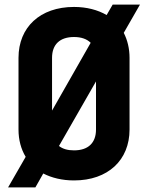

<svg xmlns="http://www.w3.org/2000/svg" viewBox="-20 -770 640 830"><path d="M15 40H133L167 -20C204 -1 249 10 300 10C447 10 540 -78 540 -210V-520C540 -560 531 -597 515 -628L585 -750H467L441 -705C403 -727 355 -740 300 -740C153 -740 60 -652 60 -520V-210C60 -165 71 -125 91 -92ZM205 -520C205 -578 239 -610 300 -610C332 -610 356 -601 372 -585L205 -292ZM300 -120C273 -120 251 -126 235 -139L395 -418V-210C395 -152 361 -120 300 -120Z"/></svg>

Font: JetBrains Mono ExtraBold
Style: Regular
Weight: 800
Monospace: yes
Designer: Philipp Nurullin, Konstantin Bulenkov
Foundry: JetBrains
Version: Version 2.305